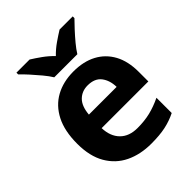

<svg xmlns="http://www.w3.org/2000/svg" viewBox="-216 -890 1023 1023"><g transform="rotate(-45 295.5 -378.0)"><path d="M303 -556Q379 -556 433.5 -527Q488 -498 518 -443Q548 -388 548 -308V-236H196Q198 -173 233.5 -137Q269 -101 332 -101Q385 -101 428 -111.5Q471 -122 517 -144V-29Q477 -9 432.5 0.5Q388 10 325 10Q243 10 180 -20.5Q117 -51 81 -113Q45 -175 45 -269Q45 -365 77.5 -428.5Q110 -492 168 -524Q226 -556 303 -556ZM304 -450Q261 -450 232.5 -422Q204 -394 199 -335H408Q407 -385 382 -417.5Q357 -450 304 -450ZM209 -606Q195 -629 172.5 -656Q150 -683 126.5 -709Q103 -735 84 -753V-766H183Q209 -750 239 -728.5Q269 -707 295 -680Q321 -707 352 -728.5Q383 -750 409 -766H508V-753Q490 -735 466 -709Q442 -683 419.5 -656Q397 -629 383 -606Z"/></g></svg>

Font: Noto Sans New Tai Lue
Style: Bold
Weight: 700
Version: Version 2.003